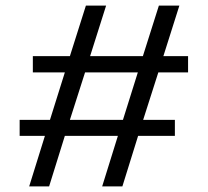

<svg xmlns="http://www.w3.org/2000/svg" viewBox="-20 -664 740 684"><path d="M84 0 140 -180H50V-237H158L211 -406H97V-464H229L286 -644H358L301 -464H489L546 -644H619L562 -464H650V-406H544L490 -237H603V-180H472L416 0H344L400 -180H211L155 0ZM229 -237H418L471 -406H283Z"/></svg>

Font: Kanit Light
Style: Regular
Weight: 300
Designer: Katatrad Team
Foundry: CadsonDemak
Version: Version 2.000; ttfautohint (v1.8.3)